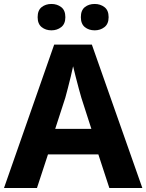

<svg xmlns="http://www.w3.org/2000/svg" viewBox="-20 -940 732 960"><path d="M526.7 0 471.8 -167.9H219.9L164.8 0H0L250.9 -717H439.3L691.7 0ZM386.8 -451.1Q382.6 -465.8 374.3 -495.7Q366.1 -525.5 358.1 -557.5Q350.1 -589.4 345.5 -608.7Q341.1 -586.3 333.7 -556.4Q326.4 -526.4 319.1 -498.4Q311.7 -470.4 306.5 -451.1L256 -295.5H436.9ZM168.2 -854.1Q168.2 -888.7 188.3 -904.4Q208.4 -920.2 237.2 -920.2Q265.4 -920.2 286.1 -904.4Q306.8 -888.7 306.8 -854.1Q306.8 -820.6 286.1 -804.4Q265.4 -788.3 237.2 -788.3Q208.4 -788.3 188.3 -804.4Q168.2 -820.6 168.2 -854.1ZM384.3 -854.1Q384.3 -888.7 404.2 -904.4Q424.1 -920.2 453.5 -920.2Q481.6 -920.2 502.3 -904.4Q523.1 -888.7 523.1 -854.1Q523.1 -820.6 502.3 -804.4Q481.6 -788.3 453.5 -788.3Q424.1 -788.3 404.2 -804.4Q384.3 -820.6 384.3 -854.1Z"/></svg>

Font: Noto Sans Meetei Mayek
Style: Regular
Weight: 400
Designer: Monotype Design Team and Neelakash Kshetrimayum
Foundry: Monotype Imaging Inc.
Version: Version 2.002